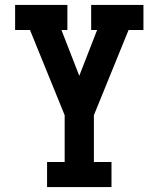

<svg xmlns="http://www.w3.org/2000/svg" viewBox="-20 -540 640 775"><path d="M170 215V114H241V-75L101 -419H41V-520H252V-419H228L300 -234L372 -419H348V-520H559V-419H499L359 -75V114H430V215Z"/></svg>

Font: Iosevka Plex Etoile
Style: Bold
Weight: 700
Designer: Belleve Invis
Foundry: Belleve Invis
Version: Version 25.1.1; ttfautohint (v1.8.4)